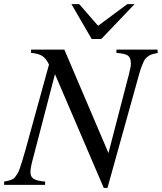

<svg xmlns="http://www.w3.org/2000/svg" viewBox="-29 -905 792 940"><path d="M742.2 -662.1 743.2 -646Q724.6 -641.6 715.6 -639.2Q706.5 -636.7 695.8 -628.9Q685.1 -621.1 680.4 -614.3Q675.8 -607.4 668 -588.6Q660.2 -569.8 654.8 -551Q649.4 -532.2 639.2 -495.1L497.1 15.1H479L240.2 -542L128.9 -115.2Q120.1 -82 120.1 -61Q120.1 -39.6 136.2 -29.3Q152.3 -19 191.9 -16.1V0H-8.8V-16.1Q4.9 -18.1 13.4 -20.5Q22 -22.9 30.3 -26.4Q38.6 -29.8 44.7 -37.8Q50.8 -45.9 56.4 -54.7Q62 -63.5 68.1 -81.1Q74.2 -98.6 79.8 -116.9Q85.4 -135.3 94.2 -166L210.9 -588.9Q196.8 -618.7 178 -630.9Q159.2 -643.1 123 -646V-662.1H286.1L502 -155.8L602.1 -541Q602.1 -542 604 -549.8Q611.8 -579.1 611.8 -592.8Q611.8 -621.6 598.1 -632.1Q584.5 -642.6 541 -646V-662.1ZM629.9 -884.8 466.8 -713.9H419.9L320.8 -884.8H358.9L451.2 -778.8L594.2 -884.8Z"/></svg>

Font: Accordance
Style: Italic
Weight: 400
Italic angle: -11°
Version: Version 1.2 (build January 31, 2020) Miklal Software Solutio